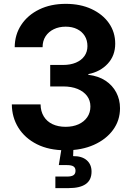

<svg xmlns="http://www.w3.org/2000/svg" viewBox="-20 -758 671 982"><path d="M316.4 10.7Q230.5 10.7 168.9 -20.3Q107.4 -51.3 74.2 -104.5Q41 -157.7 40.5 -224.1H187.5Q188 -188.5 203.9 -162.6Q219.7 -136.7 248.5 -123Q277.3 -109.4 315.4 -109.4Q353 -109.4 381.6 -122.3Q410.2 -135.3 426.3 -158.7Q442.4 -182.1 442.4 -213.4Q442.4 -244.1 425.3 -267.1Q408.2 -290 377 -303Q345.7 -315.9 302.7 -315.9H236.8V-425.8H302.7Q340.3 -425.8 368.4 -437.7Q396.5 -449.7 411.9 -471.4Q427.2 -493.2 427.2 -522Q427.2 -552.2 413.3 -574.5Q399.4 -596.7 374.5 -609.1Q349.6 -621.6 315.9 -621.6Q281.7 -621.6 255.1 -608.6Q228.5 -595.7 213.1 -572.3Q197.8 -548.8 197.8 -516.6H55.2Q55.7 -581.1 88.9 -631.1Q122.1 -681.2 180.7 -709.7Q239.3 -738.3 316.4 -738.3Q391.1 -738.3 448.2 -711.7Q505.4 -685.1 537.4 -639.2Q569.3 -593.3 569.3 -534.7Q569.3 -473.6 531.2 -432.4Q493.2 -391.1 431.6 -378.9V-375.5Q483.9 -369.1 519.8 -345.2Q555.7 -321.3 574.7 -284.9Q593.8 -248.5 593.8 -204.6Q593.8 -142.1 558.1 -93.5Q522.5 -44.9 460 -17.1Q397.5 10.7 316.4 10.7ZM263.2 204.1V145H323.2Q345.7 145 356 137.9Q366.2 130.9 366.2 115.2Q366.2 100.1 356 93.3Q345.7 86.4 323.2 86.4H280.8L298.3 -21.5H355.5V0L354 40.5Q398.9 40 423.6 61.5Q448.2 83 448.2 119.6Q448.2 162.6 418.7 183.3Q389.2 204.1 331.5 204.1Z"/></svg>

Font: Inter 24pt
Style: Bold
Weight: 700
Designer: Rasmus Andersson
Foundry: rsms
Version: Version 4.001;git-66647c0bb